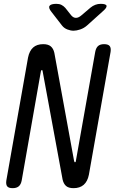

<svg xmlns="http://www.w3.org/2000/svg" viewBox="-20 -970 640 1000"><path d="M126 -670Q133 -705 152.5 -722.5Q172 -740 205 -740Q231 -740 244.5 -728.5Q258 -717 263 -695L366 -131L368 -127Q368 -125 370 -125Q372 -125 373.5 -126.5Q375 -128 375 -131L476 -700Q480 -721 491 -730.5Q502 -740 522 -740Q543 -740 551 -730.5Q559 -721 556 -700L443 -60Q436 -25 416 -7.5Q396 10 363 10Q337 10 324 -1.5Q311 -13 306 -35L202 -599Q202 -602 201 -603.5Q200 -605 198 -605Q196 -605 195 -603.5Q194 -602 193 -599L93 -30Q89 -9 77.5 0.5Q66 10 46 10Q25 10 17.5 0.5Q10 -9 13 -30ZM274 -950Q289 -950 300 -944.5Q311 -939 320 -929L351 -890Q362 -877 375.5 -877Q389 -877 404 -890L451 -930Q463 -940 476.5 -945Q490 -950 504 -950Q533 -950 535 -939.5Q537 -929 513 -909L433 -837Q417 -823 397.5 -816.5Q378 -810 363 -810Q348 -810 331 -816.5Q314 -823 303 -837L248 -908Q231 -929 238 -939.5Q245 -950 274 -950Z"/></svg>

Font: Maple Mono Light
Style: Italic
Weight: 300
Italic angle: -10°
Monospace: yes
Designer: subframe7536
Version: Version 7.000